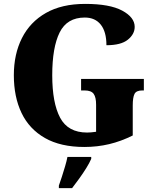

<svg xmlns="http://www.w3.org/2000/svg" viewBox="-20 -744 801 985"><path d="M413 10Q291 10 210.5 -36Q130 -82 90.5 -164.5Q51 -247 51 -358Q51 -466 92.5 -548.5Q134 -631 215.5 -677.5Q297 -724 417 -724Q543 -724 607 -689.5Q671 -655 671 -606Q671 -569 636 -540.5Q601 -512 526 -512Q526 -581 497 -617.5Q468 -654 415 -654Q324 -654 286 -577.5Q248 -501 248 -358Q248 -216 288.5 -140Q329 -64 427 -64Q446 -64 473 -68V-207Q473 -245 460.5 -262.5Q448 -280 414 -280H396V-339H718V-280H710Q679 -280 670 -262Q661 -244 661 -203V-49Q601 -19 540 -4.5Q479 10 413 10ZM282 208Q289 189 297.5 162.5Q306 136 314 109Q322 82 326 61H448V71Q439 92 422.5 118.5Q406 145 386.5 172Q367 199 350 221H282Z"/></svg>

Font: Noto Serif Myanmar SemiCondensed Black
Style: Regular
Weight: 900
Width: 4
Designer: Ben Mitchell and the Monotype Design Team
Foundry: Monotype Imaging Inc.
Version: Version 2.106; ttfautohint (v1.8.4.7-5d5b)